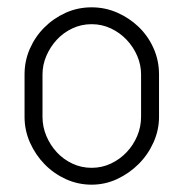

<svg xmlns="http://www.w3.org/2000/svg" viewBox="-20 -498 501 524"><path d="M230 -478Q267 -478 300 -463.5Q333 -449 358.5 -424.5Q384 -400 399 -366.5Q414 -333 414 -295V-179Q414 -143 399 -109.5Q384 -76 358.5 -50.5Q333 -25 300 -9.5Q267 6 230 6Q193 6 160 -9Q127 -24 102 -49.5Q77 -75 62 -108.5Q47 -142 47 -179V-295Q47 -332 61.5 -365Q76 -398 101 -423Q126 -448 159 -463Q192 -478 230 -478ZM365 -295Q365 -321 354.5 -345.5Q344 -370 325.5 -389.5Q307 -409 282.5 -420.5Q258 -432 230 -432Q202 -432 177.5 -420.5Q153 -409 135 -389.5Q117 -370 106.5 -345.5Q96 -321 96 -295V-179Q96 -152 106.5 -127Q117 -102 135 -82.5Q153 -63 177.5 -51.5Q202 -40 230 -40Q258 -40 282.5 -51.5Q307 -63 325.5 -82.5Q344 -102 354.5 -127Q365 -152 365 -179Z"/></svg>

Font: AkaAcidDosis
Style: Light
Weight: 300
Designer: Edgar Tolentino, Pablo Impallari, Igino Marini, Aka-Acid
Foundry: Edgar Tolentino, Pablo Impallari, Igino Marini, Aka-Acid
Version: Version 1.007